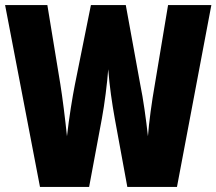

<svg xmlns="http://www.w3.org/2000/svg" viewBox="-20 -734 850 754"><path d="M810 -714H640L588 -402C576 -334 565 -254 561 -199C554 -263 542 -349 531 -401L474 -714H337L274 -401C265 -356 251 -271 243 -199C236 -267 225 -354 217 -403L166 -714H0L137 0H330L380 -268C391 -327 401 -408 405 -462C410 -396 420 -328 431 -267L480 0H675Z"/></svg>

Font: Noto Sans Arabic ExtCond Blk
Style: Regular
Weight: 900
Width: 2
Designer: Monotype Design Team, Nadine Chahine, Nizar Qandah and Khaled Hosny
Foundry: Monotype Imaging Inc.
Version: Version 2.012